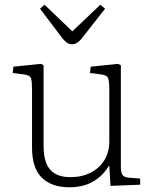

<svg xmlns="http://www.w3.org/2000/svg" viewBox="-20 -781 649 815"><path d="M275 14Q199 14 157.5 -27Q116 -68 116 -153V-403Q116 -433 112 -447.5Q108 -462 82 -465L34 -471L37 -498L154 -510L165 -504V-161Q165 -117 176.5 -88Q188 -59 213.5 -44Q239 -29 279 -29Q328 -29 365.5 -48.5Q403 -68 423.5 -102Q444 -136 444 -181V-403Q444 -433 439.5 -447.5Q435 -462 410 -465L362 -471L365 -498L481 -510L493 -504V-76Q493 -49 499.5 -39Q506 -29 525 -27L575 -23V3L449 8L444 -78H443Q422 -44 395 -23.5Q368 -3 338 5.5Q308 14 275 14ZM286 -593Q278 -593 272 -595.5Q266 -598 260 -603Q254 -608 246 -617L150 -744L169 -761L287 -648L406 -761L426 -744L324 -614Q316 -605 306.5 -599Q297 -593 286 -593Z"/></svg>

Font: Literata 18pt ExtraLight
Style: Regular
Weight: 250
Designer: Latin by Veronika Burian and Jose Scaglione. Greek by Irene Vlachou. Cyrillic by Vera Evstafieva.
Foundry: TypeTogether
Version: Version 3.103;gftools[0.9.29]